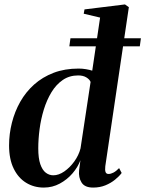

<svg xmlns="http://www.w3.org/2000/svg" viewBox="-20 -837 657 868"><path d="M456 -85.5Q454 -68 457.2 -59.2Q460.5 -50.5 470.5 -50.5Q481 -50.5 493 -56.8Q505 -63 518.5 -77L530 -55Q519 -40 500.2 -24.8Q481.5 -9.5 456.5 0.8Q431.5 11 401 11Q363 11 348.8 -11.8Q334.5 -34.5 337.5 -66L343.5 -112.5Q332 -81.5 307.8 -53.2Q283.5 -25 250.2 -7Q217 11 178 11Q133.5 11 98 -10.8Q62.5 -32.5 41.8 -75Q21 -117.5 21 -179.5Q21 -231.5 33.8 -282Q46.5 -332.5 71.5 -376.8Q96.5 -421 134.2 -454.8Q172 -488.5 222.2 -507.8Q272.5 -527 335.5 -527Q352.5 -527 368.8 -524.2Q385 -521.5 397 -517.5L432.5 -757.5L358.5 -775L362 -794.5L545 -817L562.5 -804.5ZM389.5 -466.5Q385.5 -477.5 370.8 -486.8Q356 -496 333.5 -496Q293.5 -496 263.5 -475.2Q233.5 -454.5 212.5 -419.8Q191.5 -385 178.2 -342Q165 -299 159 -253.5Q153 -208 153 -166.5Q153 -121.5 162.2 -94.8Q171.5 -68 187 -56.2Q202.5 -44.5 221 -44.5Q245.5 -44.5 270.8 -62Q296 -79.5 316 -107.2Q336 -135 344 -166ZM298.5 -664H617L612 -627.5H293.5Z"/></svg>

Font: Merriweather 120pt SemiBold
Style: Italic
Weight: 600
Italic angle: -7.8°
Version: Version 2.101